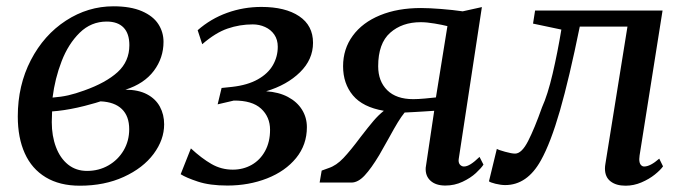

<svg xmlns="http://www.w3.org/2000/svg" viewBox="-20 -580 2174 610"><path d="M36.5 -210Q36.5 -309 78 -389Q119.5 -469 189.5 -514.5Q259.5 -560 340.5 -560Q395 -560 430.8 -544.5Q466.5 -529 483 -503.5Q499.5 -478 499.5 -447Q499.5 -396 468.8 -355Q438 -314 378.5 -295Q419.5 -295 447 -280.5Q474.5 -266 488 -241Q501.5 -216 501.5 -185Q501.5 -136 468 -91Q434.5 -46 373.2 -18Q312 10 233.5 10Q169.5 10 125.2 -16.8Q81 -43.5 58.8 -92.8Q36.5 -142 36.5 -210ZM247.5 -292.5Q316.5 -317 353.8 -351Q391 -385 391 -436.5Q391 -473.5 372.5 -492.5Q354 -511.5 319 -511.5Q269.5 -511.5 233.2 -476Q197 -440.5 175.8 -385.5Q154.5 -330.5 147 -270Q174 -272 197 -277.2Q220 -282.5 247.5 -292.5ZM390.5 -169.5Q390.5 -211 367.2 -233.5Q344 -256 299.5 -258Q296.5 -257.5 283.5 -253Q243 -241.5 225.5 -238Q182 -228.5 145.5 -226Q144.5 -204 144.5 -192Q144.5 -148 157.8 -112.8Q171 -77.5 196.2 -57.2Q221.5 -37 256.5 -37Q294 -37 324.5 -54.5Q355 -72 372.8 -102.2Q390.5 -132.5 390.5 -169.5Z M955 -176Q955 -120 920.8 -78Q886.5 -36 828.5 -13.2Q770.5 9.5 702.5 9.5Q646.5 9.5 608.8 -3Q571 -15.5 554 -26.5L586.5 -108.5Q620.5 -77 651.8 -59Q683 -41 719.5 -41Q752.5 -41 779.5 -56.2Q806.5 -71.5 822.2 -100.2Q838 -129 838 -167.5Q838 -208.5 809.5 -234.8Q781 -261 723 -260.5L671.5 -248.5L684 -300.5L717.5 -304Q766.5 -309.5 799 -327.8Q831.5 -346 847 -373Q862.5 -400 862.5 -431.5Q862.5 -454 851.5 -470Q840.5 -486 822.2 -494.2Q804 -502.5 783 -502.5Q741.5 -502.5 703 -489.2Q664.5 -476 622.5 -439.5L608 -484Q649.5 -520.5 701.5 -539.2Q753.5 -558 810.5 -558Q886.5 -558 930.5 -528.5Q974.5 -499 974.5 -444Q974.5 -391 933.2 -350.5Q892 -310 825.5 -290Q865.5 -287.5 894.8 -272Q924 -256.5 939.5 -231.5Q955 -206.5 955 -176Z M1516 -57Q1509 -46 1492 -30.2Q1475 -14.5 1449.5 -2.5Q1424 9.5 1395 9.5Q1364.5 9.5 1347.8 -5.8Q1331 -21 1332.5 -47L1359.5 -228Q1342.5 -226.5 1325.8 -225.8Q1309 -225 1295.5 -224L1265.5 -222.5Q1255 -209.5 1244 -191.5Q1233 -173.5 1215.5 -141.5Q1198.5 -110.5 1185 -87.5Q1159.5 -45 1138.5 -22.5Q1117.5 0 1096.5 0H995.5L1002 -38L1024 -46Q1048.5 -54 1071 -77.8Q1093.5 -101.5 1125.5 -144.5Q1150.5 -177 1166.5 -195.8Q1182.5 -214.5 1199.5 -228Q1132.5 -239.5 1101.2 -277Q1070 -314.5 1070 -369.5Q1070 -424.5 1100.8 -466.5Q1131.5 -508.5 1187.5 -531.5Q1243.5 -554.5 1317.5 -554.5Q1343 -554.5 1381.2 -551.5Q1419.5 -548.5 1450 -544L1511 -557.5L1437.5 -75.5L1437 -70.5Q1437 -61 1442.2 -56Q1447.5 -51 1454 -51Q1463.5 -51 1475.5 -58.5Q1487.5 -66 1503.5 -81.5ZM1401.5 -497Q1386 -501 1361 -505.2Q1336 -509.5 1316.5 -509.5Q1257.5 -509.5 1219.5 -475.8Q1181.5 -442 1181.5 -369.5Q1181.5 -322 1210.2 -293.5Q1239 -265 1293 -265Q1308.5 -265 1330.2 -267Q1352 -269 1365 -270.5Z M2012 -86Q2011 -77 2011 -74.5Q2011 -62.5 2015.5 -56.8Q2020 -51 2026.5 -51Q2046 -51 2074.5 -76L2086.5 -51.5Q2078.5 -40 2060.5 -25.5Q2042.5 -11 2018 -0.5Q1993.5 10 1967.5 10Q1937.5 10 1919.8 -3.8Q1902 -17.5 1902 -44.5Q1902 -52 1903.5 -60L1973.5 -495.5H1822Q1788.5 -331 1759 -228.5Q1729.5 -126 1698.5 -70.5Q1655 8 1585 8Q1571.5 8 1554.2 3.8Q1537 -0.5 1533.5 -4L1558.5 -107Q1564 -103.5 1584.8 -97.8Q1605.5 -92 1616.5 -92Q1637.5 -92 1658 -132.2Q1678.5 -172.5 1702 -239Q1720 -278.5 1735.8 -346Q1751.5 -413.5 1763.5 -486L1673.5 -505L1680 -546.5H2085Z"/></svg>

Font: Merriweather Text
Style: Italic
Weight: 400
Italic angle: -7.8°
Designer: Eben Sorkin
Foundry: Eben Sorkin
Version: Version 2.100